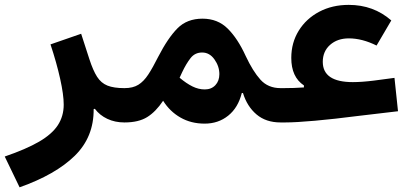

<svg xmlns="http://www.w3.org/2000/svg" viewBox="-129 -507 1716 795"><path d="M80.1 -323.2 207 -367.2 241.2 -261.7Q256.3 -215.3 272.9 -189.2Q289.6 -163.1 315.9 -152.6Q342.3 -142.1 385.7 -142.1H386.7V0H385.7Q347.2 0 315.4 -14.9Q283.7 -29.8 263.7 -56.6L258.8 -55.2Q259.8 60.5 180.4 138.2Q101.1 215.8 -47.9 268.6L-109.4 141.1Q-21 110.8 32.5 79.8Q85.9 48.8 110.4 11.5Q134.8 -25.9 134.8 -73.7Q134.8 -114.7 120.1 -180.7Q105.5 -246.6 80.1 -323.2Z M386.7 -142.1Q421.4 -142.1 443.8 -156Q466.3 -169.9 485.1 -198.7Q503.9 -227.5 525.9 -271.5Q566.4 -350.1 606 -389.9Q645.5 -429.7 709.5 -429.7Q772.5 -429.7 814 -388.4Q855.5 -347.2 888.2 -275.4Q918 -211.9 949.5 -177Q981 -142.1 1032.7 -142.1H1033.2V0H1032.7Q972.2 0 933.1 -33.2Q894 -66.4 877 -122.1L872.1 -121.6Q856.9 -61 815.9 -28.1Q774.9 4.9 718.3 4.9Q662.1 4.9 618.2 -20.3Q574.2 -45.4 546.4 -89.8Q516.1 -44.4 480.5 -22.2Q444.8 0 386.7 0Q376 0 371.3 -16.8Q366.7 -33.7 366.7 -71.3Q366.7 -108.9 371.3 -125.5Q376 -142.1 386.7 -142.1ZM614.7 -185.1Q642.6 -161.6 667.7 -149.2Q692.9 -136.7 718.8 -136.7Q746.1 -136.7 762.7 -154.3Q779.3 -171.9 779.3 -200.2Q779.3 -232.4 759 -261Q738.8 -289.6 708 -289.6Q678.2 -289.6 660.2 -266.6Q642.1 -243.7 625 -207.5Z M1207.5 -251Q1207.5 -167 1332 -167Q1369.1 -167 1419.4 -173.3L1504.4 -184.6L1519 -46.4L1353.5 -26.9Q1254.9 -14.2 1175.3 -7.1Q1095.7 0 1051.8 0H1033.2Q1022.5 0 1017.8 -16.8Q1013.2 -33.7 1013.2 -71.3Q1013.2 -108.9 1017.8 -125.5Q1022.5 -142.1 1033.2 -142.1H1045.9Q1066.4 -142.1 1088.6 -142.8Q1110.8 -143.6 1129.4 -145V-153.3Q1077.1 -188 1077.1 -267.1Q1077.1 -330.1 1107.9 -379.9Q1138.7 -429.7 1192.6 -458.3Q1246.6 -486.8 1314.9 -486.8Q1417.5 -486.8 1491.2 -422.4L1430.2 -318.4Q1370.6 -348.1 1315.4 -348.1Q1268.1 -348.1 1237.8 -321.3Q1207.5 -294.4 1207.5 -251Z"/></svg>

Font: Estedad-FD Bold
Style: Regular
Weight: 700
Designer: Amin Abedi
Version: Version 7.3